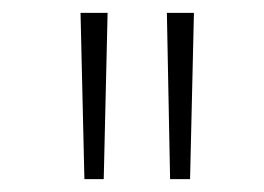

<svg xmlns="http://www.w3.org/2000/svg" viewBox="-20 -749 409 298"><path d="M111 -471 105 -729H147L141 -471ZM244 -471 239 -729H281L275 -471Z"/></svg>

Font: Noto Sans Devanagari ExtraCondensed ExtraLight
Style: Regular
Weight: 200
Width: 2
Designer: Jelle Bosma - Monotype Design Team
Foundry: Monotype Imaging Inc.
Version: Version 2.004; ttfautohint (v1.8.4.7-5d5b)